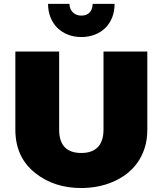

<svg xmlns="http://www.w3.org/2000/svg" viewBox="-20 -953 838 989"><path d="M570.3 -933.1Q570.3 -894 557.6 -862.5Q544.9 -831.1 522.2 -808.8Q499.5 -786.6 468 -774.4Q436.5 -762.2 399.4 -762.2Q361.3 -762.2 329.6 -774.7Q297.9 -787.1 275.1 -809.8Q252.4 -832.5 240 -864Q227.5 -895.5 227.5 -933.1H337.9Q337.9 -906.2 355.2 -889.4Q372.6 -872.6 399.4 -872.6Q426.3 -872.6 441.7 -888.9Q457 -905.3 457 -933.1ZM398.9 -165Q455.1 -165 484.1 -195.6Q513.2 -226.1 513.2 -285.2V-687.5H738.8V-285.2Q738.8 -232.4 724.9 -189.7Q710.9 -147 686.8 -113.5Q662.6 -80.1 629.9 -55.7Q597.2 -31.2 559.3 -15.4Q521.5 0.5 480.5 8.1Q439.5 15.6 398.9 15.6Q259.8 15.6 163.1 -60.5Q59.1 -141.6 59.1 -285.2V-687.5H284.7V-285.2Q284.7 -165 398.9 -165Z"/></svg>

Font: Paytone One
Style: Regular
Weight: 400
Designer: vernon adams
Foundry: vernon adams
Version: 1.000